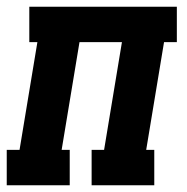

<svg xmlns="http://www.w3.org/2000/svg" viewBox="-35 -550 555 570"><path d="M-15 0V-105H23L76 -425H52V-530H490V-425H452L399 -105H423V0H237V-105H274L327 -425H201L148 -105H172V0Z"/></svg>

Font: Iosevka Curly Slab XBdObl
Style: Regular
Weight: 800
Italic angle: -9°
Monospace: yes
Designer: Belleve Invis
Foundry: Belleve Invis
Version: Version 11.1.0; ttfautohint (v1.8.3)